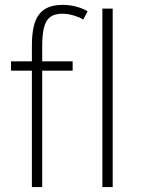

<svg xmlns="http://www.w3.org/2000/svg" viewBox="-20 -762 582 782"><path d="M318.8 -682.1Q312 -687 302.2 -691.2Q292.5 -695.3 281.2 -698.7Q270 -702.1 258.1 -704.1Q246.1 -706.1 234.9 -706.1Q212.9 -706.1 197 -699.7Q181.2 -693.4 171.1 -678Q161.1 -662.6 156.5 -637.2Q151.9 -611.8 151.9 -573.2V-512.2H275.9V-474.1H151.9V0H109.9V-474.1H24.9V-512.2H109.9V-576.2Q109.9 -619.1 116.5 -650.4Q123 -681.6 138.2 -702.1Q153.3 -722.7 177.5 -732.4Q201.7 -742.2 236.8 -742.2Q252 -742.2 266.4 -740Q280.8 -737.8 293.9 -734.1Q307.1 -730.5 318.1 -725.6Q329.1 -720.7 336.9 -715.8ZM397 0V-727.1H439V0Z"/></svg>

Font: Clear Sans Thin
Style: Regular
Weight: 250
Foundry: Intel Corporation
Version: Version 1.00